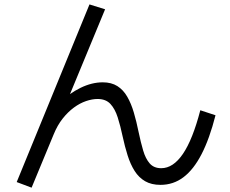

<svg xmlns="http://www.w3.org/2000/svg" viewBox="-20 -803 1040 869"><path d="M123 46.4 55.6 21 385 -783 455.7 -761 273.1 -319.7 248.7 -336.7Q293 -380.4 344.4 -405.4Q395.7 -430.4 445 -430.4Q484.4 -430.4 511.4 -413.2Q538.4 -396 556 -365.2Q573.7 -334.4 585.7 -293.7Q597.7 -253 607.4 -205Q617 -159 627.9 -122Q638.7 -85 657.5 -63.4Q676.4 -41.7 709.7 -41.7Q763.7 -41.7 807.8 -106.4Q852 -171 886.6 -304L955.4 -281.3Q928.4 -175.3 892.4 -105.5Q856.4 -35.7 810.5 -1Q764.7 33.7 706.3 33.7Q665.3 33.7 636.8 17.2Q608.3 0.7 589.3 -29.3Q570.3 -59.3 557.7 -99.3Q545 -139.3 535 -185.7Q525 -233.3 512.8 -271.6Q500.6 -310 479.8 -332.5Q459 -355 421.7 -355Q397.3 -355 369.4 -345.5Q341.4 -336 314.4 -316.1Q287.4 -296.3 263.5 -266.1Q239.7 -236 223 -194.9Z"/></svg>

Font: M PLUS 2 Thin
Style: Regular
Weight: 100
Designer: Coji Morishita
Foundry: UNDERFOREST DESIGN
Version: Version 1.001